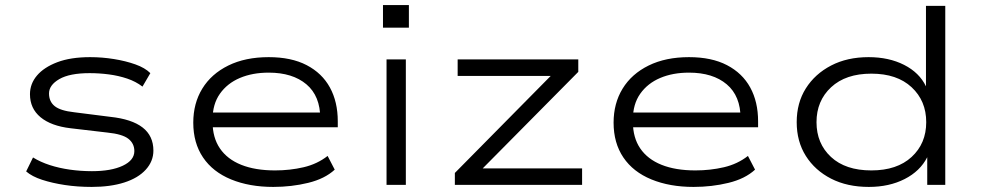

<svg xmlns="http://www.w3.org/2000/svg" viewBox="-20 -728 3861 756"><path d="M341 8Q285 8 235.5 0.5Q186 -7 146 -20Q106 -33 83 -53L110 -108Q139 -90 176 -78Q213 -66 255.5 -60Q298 -54 342 -54Q418 -54 463.5 -75.5Q509 -97 509 -133Q509 -163 485.5 -181.5Q462 -200 403 -206L258 -223Q181 -232 139.5 -266.5Q98 -301 98 -357Q98 -398 125.5 -430.5Q153 -463 205.5 -483Q258 -503 335 -503Q382 -503 428.5 -495.5Q475 -488 513 -474.5Q551 -461 572 -440L541 -387Q515 -407 481 -418.5Q447 -430 409 -435Q371 -440 333 -440Q254 -440 213.5 -416.5Q173 -393 173 -360Q173 -328 195.5 -310Q218 -292 272 -286L414 -268Q499 -259 541.5 -226Q584 -193 584 -135Q584 -93 554 -60Q524 -27 469.5 -9.5Q415 8 341 8Z M1056 8Q962 8 890 -21.5Q818 -51 779.5 -108Q741 -165 741 -245Q741 -321 776.5 -379Q812 -437 879 -470Q946 -503 1038 -503Q1127 -503 1187.5 -471.5Q1248 -440 1279 -383.5Q1310 -327 1310 -250V-227H794V-285H1267L1241 -262Q1241 -350 1186.5 -396Q1132 -442 1038 -442Q974 -442 924.5 -421Q875 -400 846 -359Q817 -318 817 -258V-248Q817 -186 846 -143.5Q875 -101 930 -79Q985 -57 1063 -57Q1122 -57 1175.5 -69.5Q1229 -82 1270 -114L1298 -60Q1259 -24 1193.5 -8Q1128 8 1056 8Z M1488 -619V-708H1590V-619ZM1502 0V-494H1578V0Z M1771 0V-47L2178 -459L2186 -429H1782V-494H2257V-445L1849 -33L1842 -65H2272V0Z M2711 8Q2617 8 2545 -21.5Q2473 -51 2434.5 -108Q2396 -165 2396 -245Q2396 -321 2431.5 -379Q2467 -437 2534 -470Q2601 -503 2693 -503Q2782 -503 2842.5 -471.5Q2903 -440 2934 -383.5Q2965 -327 2965 -250V-227H2449V-285H2922L2896 -262Q2896 -350 2841.5 -396Q2787 -442 2693 -442Q2629 -442 2579.5 -421Q2530 -400 2501 -359Q2472 -318 2472 -258V-248Q2472 -186 2501 -143.5Q2530 -101 2585 -79Q2640 -57 2718 -57Q2777 -57 2830.5 -69.5Q2884 -82 2925 -114L2953 -60Q2914 -24 2848.5 -8Q2783 8 2711 8Z M3401 8Q3316 8 3252.5 -24.5Q3189 -57 3153 -114Q3117 -171 3117 -247Q3117 -323 3153 -380Q3189 -437 3252.5 -470Q3316 -503 3400 -503Q3480 -503 3540 -472.5Q3600 -442 3626 -388V-705H3702V0H3631V-109Q3603 -54 3542 -23Q3481 8 3401 8ZM3411 -57Q3512 -57 3569.5 -110Q3627 -163 3627 -247Q3627 -331 3569.5 -384.5Q3512 -438 3411 -438Q3310 -438 3252.5 -384.5Q3195 -331 3195 -247Q3195 -163 3252 -110Q3309 -57 3411 -57Z"/></svg>

Font: Nunito Sans 7pt Expanded Light
Style: Regular
Weight: 300
Width: 7
Designer: Vernon Adams
Foundry: Vernon Adams
Version: Version 3.101;gftools[0.9.27]